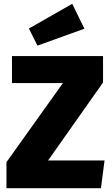

<svg xmlns="http://www.w3.org/2000/svg" viewBox="-20 -990 590 1010"><path d="M511 0H14V-137L311 -553H43V-695H522V-556L233 -146H530ZM177 -750 132 -840 360 -970 424 -839Z"/></svg>

Font: Trujillo ExtraBold
Style: Regular
Weight: 800
Designer: Fira Sans original fonts by bBox Type GmbH, Carrois Corporate GbR, & Edenspiekermann AG / Changes by Cristiano Sobral
Foundry: Fira Sans original fonts by bBox Type GmbH, Carrois Corporate GbR, & Edenspiekermann AG / Changes by Cristiano Sobral
Version: Version 4.301;July 28, 2020;FontCreator 13.0.0.2655 64-bit